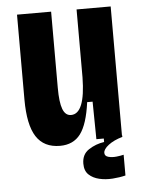

<svg xmlns="http://www.w3.org/2000/svg" viewBox="-51 -569 580 774"><g transform="rotate(-5 239.0 -182.0)"><path d="M174 14Q109 14 78 -34Q47 -82 47 -185V-528H185V-220Q185 -161 195.5 -133.5Q206 -106 229 -106Q286 -106 288 -253V-528H426V0H322L320 -152H298Q286 -63 257 -24.5Q228 14 174 14ZM426 156Q402 162 373.5 164Q345 166 319.5 160Q294 154 277.5 138.5Q261 123 261 94Q261 56 289.5 37.5Q318 19 352 14V-6H427V0Q392 10 370.5 26.5Q349 43 349 58Q349 71 364 75Q379 79 397 77Q415 75 426 72Z"/></g></svg>

Font: Bricolage Grotesque 12pt Condensed Bricolage Grotesque 10pt Condensed Regular
Style: Bold
Weight: 700
Width: 3
Designer: Mathieu Triay
Foundry: Atelier Triay
Version: Version 1.001; ttfautohint (v1.8.4.7-5d5b);gftools[0.9.33.de